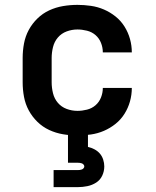

<svg xmlns="http://www.w3.org/2000/svg" viewBox="-20 -548 640 788"><path d="M298 8Q268 8 238.5 3Q209 -2 182 -14.5Q155 -27 133.5 -48Q112 -69 98 -95Q84 -121 78.5 -150.5Q73 -180 73 -210V-310Q73 -340 78.5 -369.5Q84 -399 98 -425Q112 -451 133.5 -472Q155 -493 182 -505.5Q209 -518 238.5 -523Q268 -528 298 -528Q325 -528 353 -524Q381 -520 406.5 -509Q432 -498 454 -480.5Q476 -463 491 -439Q506 -415 513.5 -388Q521 -361 521 -333Q521 -333 521 -333Q521 -333 521 -333H402Q402 -333 402 -333Q402 -333 402 -333Q402 -353 394.5 -372Q387 -391 372 -404Q357 -417 337 -422Q317 -427 298 -427Q275 -427 253.5 -419Q232 -411 217.5 -394Q203 -377 197.5 -354.5Q192 -332 192 -310V-210Q192 -188 197.5 -165.5Q203 -143 217.5 -126Q232 -109 253.5 -101Q275 -93 298 -93Q317 -93 337 -98Q357 -103 372 -116Q387 -129 394.5 -148Q402 -167 402 -187Q402 -187 402 -187Q402 -187 402 -187H521Q521 -187 521 -187Q521 -187 521 -187Q521 -159 513.5 -132Q506 -105 491 -81Q476 -57 454 -39.5Q432 -22 406.5 -11Q381 0 353 4Q325 8 298 8ZM200 220V150H300Q304 150 308 149.5Q312 149 316 147.5Q320 146 323 142.5Q326 139 326 135Q326 131 323 127.5Q320 124 316 122.5Q312 121 308 120.5Q304 120 300 120H259V0H341V55Q355 58 368 65Q381 72 390 82.5Q399 93 403.5 107Q408 121 408 135Q408 155 399.5 173Q391 191 374.5 201.5Q358 212 338.5 216Q319 220 300 220Z"/></svg>

Font: Zed Sans Extended
Style: Bold
Weight: 700
Width: 7
Designer: Belleve Invis
Foundry: Belleve Invis
Version: Version 1.0.0; ttfautohint (v1.8.4)